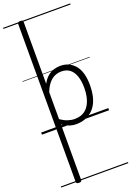

<svg xmlns="http://www.w3.org/2000/svg" viewBox="-268 -1103 1171 1706"><g transform="rotate(-20 317.5 -250.0)"><path d="M164 515Q150 515 144 510.5Q138 506 138 496V-996Q138 -1006 144.5 -1010.5Q151 -1015 165 -1015Q178 -1015 184 -1010.5Q190 -1006 190 -996V-412Q214 -456 243 -479Q272 -502 302.5 -510.5Q333 -519 362 -519Q446 -519 499 -456.5Q552 -394 552 -266Q552 -214 542.5 -170Q533 -126 514 -91.5Q495 -57 466.5 -33Q438 -9 401.5 4Q365 17 321 17Q286 17 254 6Q222 -5 190 -27V496Q190 506 183.5 510.5Q177 515 164 515ZM190 -78Q225 -53 258 -42Q291 -31 323 -31Q355 -31 381.5 -40Q408 -49 429 -67.5Q450 -86 465 -114Q480 -142 488 -179.5Q496 -217 496 -263Q496 -327 480 -373.5Q464 -420 432.5 -444.5Q401 -469 353 -469Q320 -469 290 -455.5Q260 -442 234.5 -412Q209 -382 190 -333ZM0 490H635V500H0ZM0 -20H635V0H0ZM0 -505H635V-500H0ZM0 -1010H635V-1000H0Z"/></g></svg>

Font: Playwrite ES Deco Guides
Style: Regular
Weight: 400
Designer: Veronika Burian, José Scaglione
Foundry: TypeTogether
Version: Version 1.003